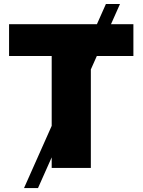

<svg xmlns="http://www.w3.org/2000/svg" viewBox="-20 -850 722 972"><path d="M101.6 102.1 516.1 -829.6H587.4L172.4 102.1ZM25.9 -566.4V-727.5H655.3V-566.4H439.9V0H241.7V-566.4Z"/></svg>

Font: Inter 17pt Black
Style: Regular
Weight: 900
Version: Version 4.001;git-66647c0bb